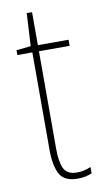

<svg xmlns="http://www.w3.org/2000/svg" viewBox="-79 -696 400 745"><g transform="rotate(-10 121.0 -323.5)"><path d="M167 -14Q183 -14 197 -17.5Q211 -21 222 -26V-1Q210 4 197 7Q184 10 166 10Q113 10 95 -23.5Q77 -57 77 -120V-503H18V-522L75 -528L82 -657H103V-527H224V-503H103V-119Q103 -66 116 -40Q129 -14 167 -14Z"/></g></svg>

Font: Noto Sans Gurmukhi UI Condensed Thin
Style: Regular
Weight: 100
Width: 3
Designer: Jelle Bosma - Monotype Design Team
Foundry: Monotype Imaging Inc.
Version: Version 2.004; ttfautohint (v1.8.4.7-5d5b)